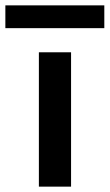

<svg xmlns="http://www.w3.org/2000/svg" viewBox="-78 -696 409 716"><path d="M67 0V-501H187V0ZM-58 -591V-676H311V-591Z"/></svg>

Font: DM Sans 18pt SemiBold
Style: Regular
Weight: 600
Designer: Colophon Foundry, Jonny Pinhorn
Foundry: Colophon Foundry
Version: Version 4.004;gftools[0.9.30]